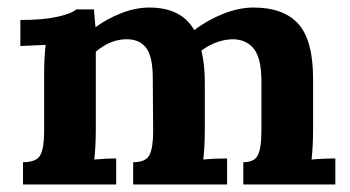

<svg xmlns="http://www.w3.org/2000/svg" viewBox="-20 -489 928 509"><path d="M810 -280V-146Q810 -103 806 -66Q836 -69 869 -69V0H625V-59Q655 -59 664 -78.5Q673 -98 673 -140V-279Q672 -335 653.5 -359Q635 -383 600 -385Q555 -385 514 -355Q523 -318 523 -268V-146Q523 -103 519 -66Q549 -69 582 -69V0H333V-59Q367 -59 376.5 -78.5Q386 -98 386 -140L385 -282Q385 -339 367.5 -362Q350 -385 316 -385Q273 -385 234 -352V-146Q234 -103 230 -66Q260 -69 288 -69V0H41V-59Q77 -59 87 -78Q97 -97 97 -140V-293Q97 -334 101 -370L34 -367V-436Q94 -436 132 -444.5Q170 -453 182 -464H229Q229 -462 233 -418H235Q265 -440 302.5 -454.5Q340 -469 376 -469Q461 -469 495 -409Q530 -436 572 -452.5Q614 -469 652 -469Q732 -469 771 -425.5Q810 -382 810 -280Z"/></svg>

Font: Sumana
Style: Bold
Weight: 700
Designer: Cyreal, Alexei Vanyashin (Devanagari), Olga Karpushina (Latin)
Foundry: Cyreal
Version: Version 1.015;PS 001.015;hotconv 1.0.70;makeotf.lib2.5.58329